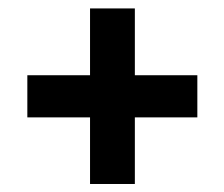

<svg xmlns="http://www.w3.org/2000/svg" viewBox="-20 -544 546 467"><path d="M308 -96.5H199V-523.5H308ZM46.5 -258.5V-361H460V-258.5Z"/></svg>

Font: Anek Odia SemiBold
Style: Regular
Weight: 600
Version: Version 1.003